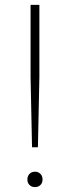

<svg xmlns="http://www.w3.org/2000/svg" viewBox="-20 -760 286 785"><path d="M111 -158 105 -445V-740H141V-445L135 -158ZM123 5Q109.5 5 100.8 -3.5Q92 -12 92 -26Q92 -40.5 100.8 -49.2Q109.5 -58 123 -58Q136.5 -58 145.2 -49.2Q154 -40.5 154 -26Q154 -12 145.2 -3.5Q136.5 5 123 5Z"/></svg>

Font: Encode Sans Exp Th
Style: Regular
Weight: 100
Width: 7
Designer: Multiple Designers
Foundry: Impallari Type
Version: Version 3.002; ttfautohint (v1.8.3) -l 8 -r 50 -G 200 -x 14 